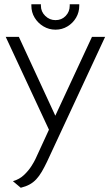

<svg xmlns="http://www.w3.org/2000/svg" viewBox="-20 -874 524 906"><path d="M354 -854H309V-847Q309 -819 290 -799Q271 -779 242 -779Q214 -779 193.5 -799Q173 -819 173 -847V-854H128V-847Q128 -816 143.5 -790.5Q159 -765 185 -749.5Q211 -734 242 -734Q273 -734 298.5 -749.5Q324 -765 339 -790.5Q354 -816 354 -847ZM414 -700 241 -328 69 -700H7L211 -262L147 -123Q142 -112 128.5 -90.5Q115 -69 93.5 -48.5Q72 -28 41 -19L78 12Q102 6 119.5 -3.5Q137 -13 151 -28Q165 -43 177 -63.5Q189 -84 202 -111L476 -700Z"/></svg>

Font: Advent Pro
Style: Regular
Weight: 400
Designer: VivaRado, Andreas Kalpakidis
Foundry: VivaRado, Andreas Kalpakidis
Version: Version 3.000